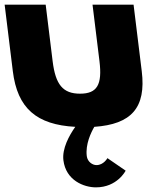

<svg xmlns="http://www.w3.org/2000/svg" viewBox="-33 -533 709 828"><path d="M240.4 158C251.1 245 328.8 275 380.8 275C472.8 275 508.9 203 508.9 203L430.3 149C430.3 149 414 179 383 179C366 179 344.3 165 341.2 140C334.9 89 359.7 38 373.7 14C533.4 3 597.7 -68 578.3 -226L543 -513H366L396 -269C408.4 -168 386.2 -129 312.2 -129C238.2 -129 206.4 -168 194 -269L164 -513H-13L22.3 -226C41.9 -66 124.6 5 291.7 14C265.3 51 234.3 108 240.4 158Z"/></svg>

Font: Hussar
Style: BdOpOblOne
Weight: 700
Foundry: Cannot Into Space Fonts
Version: Version 2.00